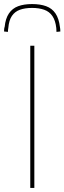

<svg xmlns="http://www.w3.org/2000/svg" viewBox="-66 -925 317 945"><path d="M83 0V-700H103V0ZM92 -905Q132 -905 161 -894.5Q190 -884 207 -859Q224 -834 229 -792Q230 -787 230.5 -781.5Q231 -776 231 -770L212 -768Q212 -773 211.5 -778Q211 -783 211 -787Q207 -824 192 -846Q177 -868 151.5 -877Q126 -886 92 -886Q57 -886 32 -877Q7 -868 -7.5 -846.5Q-22 -825 -25 -788Q-26 -783 -26.5 -778Q-27 -773 -27 -768L-46 -770Q-46 -776 -45.5 -782Q-45 -788 -43 -793Q-39 -834 -22 -859Q-5 -884 23.5 -894.5Q52 -905 92 -905Z"/></svg>

Font: Georama ExtraCondensed Thin Thin
Style: Regular
Weight: 250
Version: Version 1.001